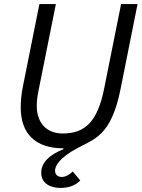

<svg xmlns="http://www.w3.org/2000/svg" viewBox="-20 -718 697 945"><path d="M174 -698 93 -294C85 -254 82 -220 82 -189C82 -62 152 12 292 12L293 16C224 43 183 82 183 132C183 186 229 207 279 207C325 207 358 189 375 170L338 126C320 144 300 153 284 153C266 153 251 143 251 122C251 101 268 61 361 11C444 -34 527 -49 573 -278L657 -698H576L493 -284C461 -122 401 -61 289 -61C210 -61 161 -112 161 -197C161 -219 163 -239 169 -269L255 -698Z"/></svg>

Font: LVC Sans
Style: Italic
Weight: 400
Italic angle: -11.31°
Designer: Mike Abbink, Paul van der Laan, Pieter van Rosmalen
Foundry: Bold Monday
Version: Version 3.0